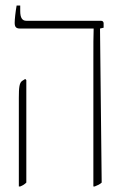

<svg xmlns="http://www.w3.org/2000/svg" viewBox="-20 -667 439 693"><path d="M317 6H322C332 2 341 -2 347 -8L341 -564L354 -567V-583C354 -589 350 -592 344 -592H75C60 -592 53 -603 53 -627V-647H40C36 -625 33 -597 33 -585C33 -571 37 -564 52 -564H318V-563C317 -541 317 -502 317 -444ZM48 6H53C63 2 69 -2 75 -8V-378L71 -382L60 -375C50 -368 48 -352 48 -314Z"/></svg>

Font: Noto Serif Hebrew ExtraCondensed Thin
Style: Regular
Weight: 100
Width: 2
Designer: Monotype Design Team
Foundry: Monotype Imaging Inc.
Version: Version 2.004